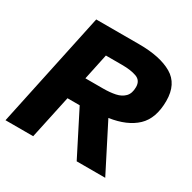

<svg xmlns="http://www.w3.org/2000/svg" viewBox="-173 -817 966 967"><g transform="rotate(30 310.5 -334.0)"><path d="M-23 0 119 -668H369Q491 -668 560.5 -627.5Q630 -587 630 -489Q630 -387 575.5 -335.5Q521 -284 420 -269L557 0H391L263 -252H192L138 0ZM220 -384H323Q362 -384 393.5 -390.5Q425 -397 444 -416.5Q463 -436 463 -473Q463 -511 430.5 -523Q398 -535 346 -535H252Z"/></g></svg>

Font: Atkinson Hyperlegible
Style: Bold Italic
Weight: 700
Italic angle: -12°
Designer: Elliott Scott, Megan Eiswerth, Linus Boman, Theodore Petrosky
Foundry: Braille Institute
Version: Version 1.006; ttfautohint (v1.8.3)